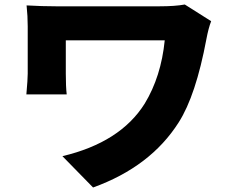

<svg xmlns="http://www.w3.org/2000/svg" viewBox="-20 -766 1040 852"><path d="M917 -672Q905 -641 896 -593Q849 -342 773 -223Q648 -26 393 66L257 -73Q514 -134 622 -306Q695 -426 711 -587H272V-439Q272 -382 276 -347H97Q103 -415 103 -439V-649Q103 -694 98 -742Q166 -738 229 -738H687Q757 -738 800 -746Z"/></svg>

Font: KaiGen Gothic KR Heavy
Style: Heavy
Weight: 900
Designer: Ryoko NISHIZUKA  (kana & ideographs); Paul D. Hunt (Latin, Greek & Cyrillic); Wenlong ZHANG  (bopomofo); Sandoll Communi
Foundry: Adobe Systems Incorporated
Version: Version 1.002 March 28, 2018